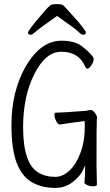

<svg xmlns="http://www.w3.org/2000/svg" viewBox="-20 -907 540 939"><path d="M385 -737Q378 -737 362.5 -752.5Q347 -768 259 -829Q168 -765 153 -751Q138 -737 131 -737Q117 -737 117 -747Q117 -752 132.5 -773.5Q148 -795 188 -841Q206 -862 216.5 -872.5Q227 -883 235.5 -885Q244 -887 264.5 -887Q285 -887 295 -875.5Q305 -864 335.5 -831Q366 -798 383 -775.5Q400 -753 400 -748Q400 -737 385 -737ZM250 12Q185 12 136.5 -15.5Q88 -43 62 -109.5Q36 -176 36 -295Q36 -460 106 -583Q180 -708 280 -708Q356 -708 392 -671H393Q426 -643 437 -625L438 -618Q438 -605 427 -588Q416 -571 406 -571Q401 -571 398 -578Q367 -654 280 -654Q203 -654 148 -545Q93 -436 93 -285Q93 -109 166 -64Q202 -42 250 -42Q286 -42 318.5 -71.5Q351 -101 373 -158Q395 -215 395 -296L394 -315Q331 -307 273 -298Q260 -298 250 -326Q246 -338 246 -347Q246 -356 253 -356Q287 -356 399 -365H400Q415 -369 425 -369Q431 -369 438 -362Q445 -355 450 -346Q455 -337 455 -331.5Q455 -326 453.5 -321.5Q452 -317 452 -94L454 -4Q454 4 434 4Q419 4 406 -2Q393 -8 393 -14Q396 -44 396 -74V-98L386 -76Q374 -47 336.5 -17.5Q299 12 250 12Z"/></svg>

Font: Moon Stars Kai HW Light
Style: Regular
Weight: 300
Designer: GuiWonder
Version: Version 1.101